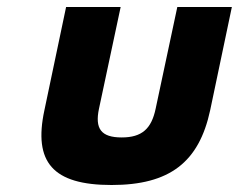

<svg xmlns="http://www.w3.org/2000/svg" viewBox="-20 -520 683 549"><path d="M107 -205C75 -56 131 9 299 9C465 9 549 -56 581 -205L643 -500H487L425 -209C413 -152 386 -127 328 -127C269 -127 251 -152 263 -209L325 -500H169Z"/></svg>

Font: LT Wave Mono Black
Style: Italic
Weight: 900
Designer: Daniel Lyons
Version: Version 2.5 (Glyphs App)